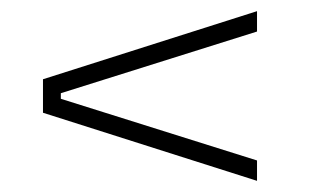

<svg xmlns="http://www.w3.org/2000/svg" viewBox="-20 -484 559 344"><path d="M440.5 -427.5 89 -317V-307L440.5 -196.5V-160L57 -282V-342L440.5 -464Z"/></svg>

Font: Anek Kannada Medium ExtraLight
Style: Regular
Weight: 250
Version: Version 1.003